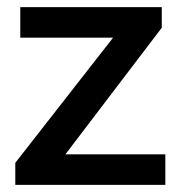

<svg xmlns="http://www.w3.org/2000/svg" viewBox="-20 -520 508 540"><path d="M23 -62 298 -414H37V-500H435V-442L164 -86H445V0H23Z"/></svg>

Font: Sarabun SemiBold
Style: Regular
Weight: 600
Designer: Suppakit Chalermlarp | Katatrad Co.,Ltd.
Foundry: Cadson Demak Co.,Ltd.
Version: Version 1.000; ttfautohint (v1.6)